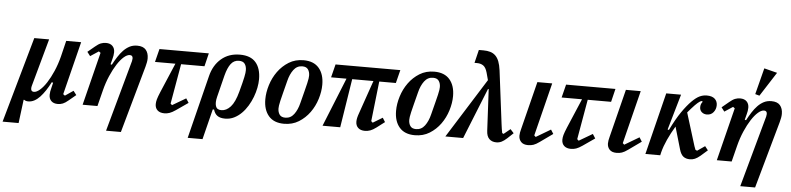

<svg xmlns="http://www.w3.org/2000/svg" viewBox="-112 -1108 6642 1612"><g transform="rotate(5 3209.0 -301.5)"><path d="M145 -522H270L159 -120Q156 -108 156 -99Q156 -72 181 -72Q203 -72 231 -96Q259 -120 286.5 -162.5Q314 -205 339 -262.5Q364 -320 381 -386L414 -522H540L428 -74L443 -63L512 -110L538 -76L479 -27Q452 -4 432 4Q412 12 389 12Q354 12 334.5 -7Q315 -26 315 -59Q315 -73 317.5 -87.5Q320 -102 324 -116L335 -162L324 -166Q304 -127 282.5 -94.5Q261 -62 238.5 -38Q216 -14 191.5 -1Q167 12 141 12Q118 12 107 2H101L76 200H-59Z M710 -447 695 -458 625 -412 599 -446 658 -495Q685 -518 705.5 -526Q726 -534 749 -534Q784 -534 803.5 -514.5Q823 -495 823 -462Q823 -449 820.5 -434Q818 -419 814 -405L802 -359L813 -356Q832 -392 852.5 -424Q873 -456 896.5 -480.5Q920 -505 948 -519.5Q976 -534 1012 -534Q1062 -534 1085 -507Q1108 -480 1108 -435Q1108 -418 1104.5 -400.5Q1101 -383 1096 -364L938 200H813L979 -401Q982 -414 982 -423Q982 -450 957 -450Q934 -450 906.5 -426Q879 -402 851.5 -359.5Q824 -317 799 -259.5Q774 -202 757 -135L723 0H598Z M1200 -522H1616L1589 -411H1392L1333 -74L1346 -62L1460 -129L1483 -93L1382 -23Q1353 -3 1331.5 4.5Q1310 12 1288 12Q1250 12 1229.5 -7Q1209 -26 1209 -59Q1209 -77 1215 -99Q1221 -121 1239 -164L1344 -411H1172Z M1634 -332Q1657 -425 1720.5 -479.5Q1784 -534 1878 -534Q1968 -534 2011.5 -483.5Q2055 -433 2055 -342Q2055 -309 2047.5 -270Q2040 -231 2025 -191.5Q2010 -152 1988 -115.5Q1966 -79 1937.5 -50.5Q1909 -22 1874.5 -5Q1840 12 1800 12Q1758 12 1734.5 -4.5Q1711 -21 1701 -56H1690L1626 200H1501ZM1762 -56Q1804 -56 1839.5 -95Q1875 -134 1899 -224Q1911 -268 1918.5 -298.5Q1926 -329 1930.5 -350Q1935 -371 1936.5 -384.5Q1938 -398 1938 -408Q1938 -440 1923.5 -461Q1909 -482 1874 -482Q1832 -482 1806 -448Q1780 -414 1763 -348L1717 -164Q1705 -116 1714.5 -86Q1724 -56 1762 -56Z M2302 -40Q2347 -40 2375.5 -78Q2404 -116 2418 -174Q2434 -237 2444.5 -277.5Q2455 -318 2461 -344Q2467 -370 2469 -384.5Q2471 -399 2471 -409Q2471 -440 2456.5 -461Q2442 -482 2408 -482Q2363 -482 2334.5 -444Q2306 -406 2292 -348Q2276 -285 2265.5 -244.5Q2255 -204 2249 -178Q2243 -152 2241 -137.5Q2239 -123 2239 -113Q2239 -82 2253.5 -61Q2268 -40 2302 -40ZM2296 12Q2210 12 2166 -39.5Q2122 -91 2122 -179Q2122 -237 2141.5 -300Q2161 -363 2198.5 -415Q2236 -467 2290 -500.5Q2344 -534 2414 -534Q2500 -534 2544 -482.5Q2588 -431 2588 -343Q2588 -285 2568.5 -222Q2549 -159 2511.5 -107Q2474 -55 2420 -21.5Q2366 12 2296 12Z M2786 -411H2656L2684 -522H3230L3202 -411H3062L3024 -74L3037 -62L3118 -111L3140 -76L3073 -25Q3045 -4 3023 4Q3001 12 2977 12Q2941 12 2920.5 -7Q2900 -26 2900 -59Q2900 -73 2903.5 -90Q2907 -107 2918 -137L3013 -411H2834L2769 0H2620Z M3404 -40Q3449 -40 3477.5 -78Q3506 -116 3520 -174Q3536 -237 3546.5 -277.5Q3557 -318 3563 -344Q3569 -370 3571 -384.5Q3573 -399 3573 -409Q3573 -440 3558.5 -461Q3544 -482 3510 -482Q3465 -482 3436.5 -444Q3408 -406 3394 -348Q3378 -285 3367.5 -244.5Q3357 -204 3351 -178Q3345 -152 3343 -137.5Q3341 -123 3341 -113Q3341 -82 3355.5 -61Q3370 -40 3404 -40ZM3398 12Q3312 12 3268 -39.5Q3224 -91 3224 -179Q3224 -237 3243.5 -300Q3263 -363 3300.5 -415Q3338 -467 3392 -500.5Q3446 -534 3516 -534Q3602 -534 3646 -482.5Q3690 -431 3690 -343Q3690 -285 3670.5 -222Q3651 -159 3613.5 -107Q3576 -55 3522 -21.5Q3468 12 3398 12Z M3970 -502 3953 -565Q3941 -607 3919.5 -622Q3898 -637 3866 -637H3845L3872 -748H3911Q3943 -748 3968.5 -740.5Q3994 -733 4012.5 -715Q4031 -697 4042.5 -667.5Q4054 -638 4060 -593L4116 -146Q4118 -127 4121.5 -106Q4125 -85 4128 -70L4140 -64L4195 -109L4224 -77L4175 -31Q4150 -8 4129.5 2Q4109 12 4085 12Q4048 12 4025.5 -10Q4003 -32 4001 -79L3983 -428H3977L3805 0H3655Z M4556 -100 4448 -23Q4419 -2 4398 5Q4377 12 4353 12Q4313 12 4293.5 -9Q4274 -30 4274 -61Q4274 -73 4276.5 -87.5Q4279 -102 4283 -116L4385 -522H4510L4398 -74L4411 -62L4534 -135Z M4627 -522H5043L5016 -411H4819L4760 -74L4773 -62L4887 -129L4910 -93L4809 -23Q4780 -3 4758.5 4.5Q4737 12 4715 12Q4677 12 4656.5 -7Q4636 -26 4636 -59Q4636 -77 4642 -99Q4648 -121 4666 -164L4771 -411H4599Z M5302 -100 5194 -23Q5165 -2 5144 5Q5123 12 5099 12Q5059 12 5039.5 -9Q5020 -30 5020 -61Q5020 -73 5022.5 -87.5Q5025 -102 5029 -116L5131 -522H5256L5144 -74L5157 -62L5280 -135Z M5471 -522H5596L5509 -221L5520 -218Q5567 -314 5608.5 -374Q5650 -434 5687 -471Q5722 -506 5751 -520Q5780 -534 5812 -534Q5857 -534 5879.5 -513.5Q5902 -493 5902 -460Q5902 -426 5881.5 -400.5Q5861 -375 5826 -375Q5800 -375 5782.5 -390.5Q5765 -406 5765 -432Q5765 -459 5782 -478L5776 -484H5775Q5768 -484 5755 -475.5Q5742 -467 5718 -443Q5704 -428 5689 -411.5Q5674 -395 5660 -378L5737 -129Q5740 -118 5746 -100Q5752 -82 5757 -71L5771 -65L5835 -109L5861 -76L5804 -26Q5779 -5 5759 3.5Q5739 12 5717 12Q5683 12 5661.5 -4.5Q5640 -21 5628 -62L5573 -251Q5538 -193 5511.5 -135Q5485 -77 5472 -26L5466 0H5341Z M6055 -447 6040 -458 5970 -412 5944 -446 6003 -495Q6030 -518 6050.5 -526Q6071 -534 6094 -534Q6129 -534 6148.5 -514.5Q6168 -495 6168 -462Q6168 -449 6165.5 -434Q6163 -419 6159 -405L6147 -359L6158 -356Q6177 -392 6197.5 -424Q6218 -456 6241.5 -480.5Q6265 -505 6293 -519.5Q6321 -534 6357 -534Q6407 -534 6430 -507Q6453 -480 6453 -435Q6453 -418 6449.5 -400.5Q6446 -383 6441 -364L6283 200H6158L6324 -401Q6327 -414 6327 -423Q6327 -450 6302 -450Q6279 -450 6251.5 -426Q6224 -402 6196.5 -359.5Q6169 -317 6144 -259.5Q6119 -202 6102 -135L6068 0H5943ZM6273 -803 6383 -775 6252 -571 6216 -581Z"/></g></svg>

Font: IBM Plex Serif SmBld
Style: Italic
Weight: 600
Italic angle: -14°
Designer: Mike Abbink, Paul van der Laan, Pieter van Rosmalen
Foundry: Bold Monday
Version: Version 3.001